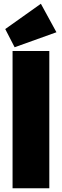

<svg xmlns="http://www.w3.org/2000/svg" viewBox="-20 -1004 330 1024"><path d="M47 0H243V-732H47ZM8 -849 58 -752 281 -832 198 -984Z"/></svg>

Font: MV Cash Black
Style: Regular
Weight: 900
Designer: Rodrigo Fuenzalida
Foundry: fragTYPE
Version: Version 1.100;Glyphs 3.1.2 (3151)